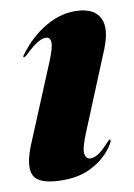

<svg xmlns="http://www.w3.org/2000/svg" viewBox="-41 -486 370 529"><g transform="rotate(-5 143.5 -222.0)"><path d="M192 -44.5Q202 -44.5 213.8 -53Q225.5 -61.5 242.5 -84Q248.5 -92 250.5 -91.5Q255.5 -91.5 249.5 -79Q230.5 -40.5 190.5 -15.5Q150.5 9.5 90 9.5Q39 9.5 27.8 -16.5Q16.5 -42.5 33 -96L104.5 -322.5Q115.5 -358 113.8 -372.2Q112 -386.5 100.5 -386.5Q90.5 -386.5 77.5 -377.5Q64.5 -368.5 42.5 -343.5Q37 -338 34.5 -338Q31 -338.5 35.5 -345.5Q64.5 -393.5 107.2 -423.2Q150 -453 198 -453Q241 -453 257.5 -425Q274 -397 257 -341L186.5 -115Q173.5 -73 177 -58.8Q180.5 -44.5 192 -44.5Z"/></g></svg>

Font: Fraunces 144pt S000
Style: Bold Italic
Weight: 700
Italic angle: -16°
Version: Version 1.000; ttfautohint (v1.8.3)